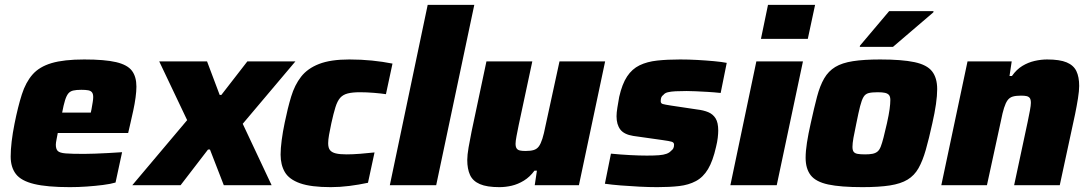

<svg xmlns="http://www.w3.org/2000/svg" viewBox="-20 -763 4490 791"><path d="M268 8Q174 8 120.5 -5Q67 -18 45.5 -46Q24 -74 24 -118Q24 -146 28 -180Q32 -214 40 -254Q54 -324 70 -374Q86 -424 114 -456Q142 -488 192.5 -503Q243 -518 327 -518Q412 -518 458.5 -507Q505 -496 523.5 -471.5Q542 -447 542 -406Q542 -387 538.5 -361Q535 -335 529 -307.5Q523 -280 517 -254L508 -215H218Q216 -204 213 -189Q210 -174 210 -167Q210 -149 218 -141Q226 -133 250.5 -131Q275 -129 326 -129Q345 -129 371 -130Q397 -131 426 -132.5Q455 -134 483 -136L456 -11Q436 -5 404.5 -1Q373 3 337.5 5.5Q302 8 268 8ZM236 -299H354L357 -313Q360 -331 362 -342.5Q364 -354 364 -363Q364 -376 359 -382.5Q354 -389 343.5 -391Q333 -393 315 -393Q294 -393 281.5 -390Q269 -387 261.5 -378Q254 -369 248 -350Q242 -331 236 -299Z M525 0 751 -268 636 -510H833L885 -372H892L999 -510H1197L980 -253L1099 0H902L845 -147H837L724 0Z M1343 8Q1261 8 1216 -8Q1171 -24 1153.5 -54Q1136 -84 1136 -126Q1136 -151 1140.5 -185.5Q1145 -220 1153 -258Q1165 -317 1179.5 -365Q1194 -413 1220.5 -447Q1247 -481 1294.5 -499.5Q1342 -518 1419 -518Q1468 -518 1512.5 -513.5Q1557 -509 1597 -501L1570 -375Q1551 -378 1520.5 -380.5Q1490 -383 1463 -383Q1432 -383 1412.5 -378Q1393 -373 1381.5 -360Q1370 -347 1362 -321.5Q1354 -296 1345 -255Q1339 -227 1335.5 -207Q1332 -187 1332 -173Q1332 -154 1339.5 -144.5Q1347 -135 1363.5 -131Q1380 -127 1408 -127Q1432 -127 1464.5 -129.5Q1497 -132 1523 -135L1496 -10Q1459 -2 1419.5 3Q1380 8 1343 8Z M1586 0 1742 -743H1934L1777 0Z M2037 8Q1986 8 1957 -4.5Q1928 -17 1916.5 -42Q1905 -67 1905 -104Q1905 -124 1910.5 -156Q1916 -188 1923 -222L1984 -510H2173L2117 -248Q2112 -224 2108 -202.5Q2104 -181 2104 -171Q2104 -158 2108.5 -151.5Q2113 -145 2122 -143Q2131 -141 2145 -141Q2166 -141 2179 -145Q2192 -149 2200 -160Q2208 -171 2214.5 -191.5Q2221 -212 2227 -243L2285 -510H2473L2365 0H2183L2192 -60H2182Q2163 -34 2138.5 -19Q2114 -4 2088.5 2Q2063 8 2037 8Z M2688 8Q2654 8 2614.5 6Q2575 4 2537.5 1Q2500 -2 2472 -6L2497 -130Q2517 -128 2537.5 -126.5Q2558 -125 2577 -124Q2596 -123 2613 -122.5Q2630 -122 2645 -122Q2675 -122 2694.5 -123.5Q2714 -125 2726 -129.5Q2738 -134 2744 -141Q2751 -146 2754 -152Q2757 -158 2757 -167Q2757 -176 2747.5 -179Q2738 -182 2709 -186L2589 -203Q2551 -209 2535.5 -229.5Q2520 -250 2520 -284Q2520 -299 2523.5 -320Q2527 -341 2531 -364Q2543 -417 2563.5 -448Q2584 -479 2615 -494Q2646 -509 2687.5 -513.5Q2729 -518 2782 -518Q2817 -518 2853 -516Q2889 -514 2921.5 -511Q2954 -508 2974 -504L2949 -380Q2921 -383 2894.5 -384.5Q2868 -386 2846 -387Q2824 -388 2809 -388Q2782 -388 2763 -387Q2744 -386 2731.5 -383Q2719 -380 2713 -372Q2707 -368 2704.5 -362Q2702 -356 2702 -346Q2702 -337 2710.5 -334.5Q2719 -332 2745 -328L2852 -312Q2878 -309 2897.5 -301Q2917 -293 2928 -275.5Q2939 -258 2939 -225Q2939 -213 2937 -195.5Q2935 -178 2930 -158Q2917 -100 2897 -66.5Q2877 -33 2847 -17Q2817 -1 2778 3.5Q2739 8 2688 8Z M3115 -603 3144 -743H3338L3308 -603ZM2989 0 3096 -510H3288L3180 0Z M3533 8Q3443 8 3392 -3Q3341 -14 3320 -41Q3299 -68 3299 -113Q3299 -140 3304.5 -175.5Q3310 -211 3320 -255Q3334 -319 3346 -364.5Q3358 -410 3375.5 -440Q3393 -470 3421 -487Q3449 -504 3494 -511Q3539 -518 3606 -518Q3696 -518 3747.5 -507Q3799 -496 3820 -469Q3841 -442 3841 -396Q3841 -369 3836 -334Q3831 -299 3821 -255Q3807 -191 3794 -145.5Q3781 -100 3764 -70Q3747 -40 3719 -23Q3691 -6 3646 1Q3601 8 3533 8ZM3544 -127Q3563 -127 3575 -129.5Q3587 -132 3595 -138.5Q3603 -145 3608.5 -159Q3614 -173 3620 -196.5Q3626 -220 3634 -255Q3642 -291 3645 -313.5Q3648 -336 3648 -351Q3648 -365 3642.5 -371.5Q3637 -378 3626 -380.5Q3615 -383 3596 -383Q3572 -383 3558.5 -379.5Q3545 -376 3537.5 -363.5Q3530 -351 3523.5 -325.5Q3517 -300 3508 -255Q3500 -218 3496 -195Q3492 -172 3492 -158Q3492 -144 3497 -137.5Q3502 -131 3513.5 -129Q3525 -127 3544 -127ZM3522 -570 3523 -575 3643 -717H3826L3825 -712L3659 -570Z M3858 0 3966 -510H4148L4139 -450H4149Q4168 -477 4192 -491.5Q4216 -506 4242.5 -512Q4269 -518 4294 -518Q4346 -518 4374.5 -506Q4403 -494 4414.5 -470Q4426 -446 4426 -409Q4426 -389 4421 -357.5Q4416 -326 4409 -292L4346 0H4158L4214 -262Q4219 -286 4223 -307.5Q4227 -329 4227 -339Q4227 -353 4222.5 -359Q4218 -365 4209.5 -367Q4201 -369 4186 -369Q4165 -369 4152 -365Q4139 -361 4131 -350Q4123 -339 4116.5 -318.5Q4110 -298 4104 -267L4046 0Z"/></svg>

Font: Saira Thin ExtraBold
Style: Italic
Weight: 800
Italic angle: -12°
Version: Version 1.101